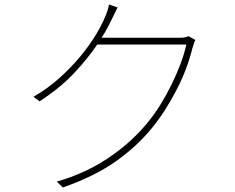

<svg xmlns="http://www.w3.org/2000/svg" viewBox="-20 -806 1040 849"><path d="M844 -629Q840 -622 836.5 -610.5Q833 -599 831 -594Q821 -552 804 -506Q787 -460 763.5 -414Q740 -368 712 -323.5Q684 -279 651 -239Q586 -159 492 -92.5Q398 -26 258 23L231 -3Q354 -38 454.5 -104.5Q555 -171 627 -257Q660 -296 688 -341Q716 -386 738.5 -432Q761 -478 778 -523Q795 -568 804 -609H410Q368 -547 307 -482Q246 -417 155 -358L128 -378Q192 -415 244 -462Q296 -509 336 -557.5Q376 -606 403.5 -651.5Q431 -697 445 -732Q449 -740 454.5 -756.5Q460 -773 462 -786L500 -773Q493 -760 486 -745Q479 -730 473 -718Q464 -700 453.5 -680Q443 -660 429 -639H770Q787 -639 796.5 -640.5Q806 -642 814 -646Z"/></svg>

Font: SpoqaHanSans
Style: Thin
Weight: 250
Designer: [Spoqa Han Sans] Dong-huui Kim \uAE40 \uB3D9 \uD718   [Noto Sans] Ryoko NISHIZUKA \u897F \u585A \u6DBC \u5B50  (kana & i
Foundry: Spoqa (http://bi.spoqa.com)
Version: Version 1.004;PS 1.004;hotconv 1.0.82;makeotf.lib2.5.63406